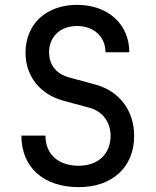

<svg xmlns="http://www.w3.org/2000/svg" viewBox="-20 -760 640 790"><path d="M304 10C442 10 532 -72 532 -201C532 -304 472 -385 373 -412L262 -442C211 -457 182 -493 182 -545C182 -609 228 -653 297 -653C366 -653 414 -609 414 -545H512C512 -661 424 -740 297 -740C170 -740 85 -661 85 -543C85 -447 144 -373 239 -346L347 -317C403 -302 435 -257 435 -201C435 -127 384 -78 304 -78C221 -78 167 -124 167 -202H68C68 -70 161 10 304 10Z"/></svg>

Font: JetBrains Mono Medium
Style: Regular
Weight: 436
Monospace: yes
Designer: Philipp Nurullin, Konstantin Bulenkov
Foundry: JetBrains
Version: Version 2.305